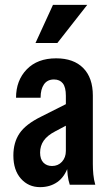

<svg xmlns="http://www.w3.org/2000/svg" viewBox="-20 -760 448 790"><path d="M267 0Q261 -18 258.5 -39.5Q256 -61 256 -85H251V-366Q251 -401 238.5 -417Q226 -433 202 -433Q175 -433 161 -413Q147 -393 147 -358H46Q46 -429 90 -474.5Q134 -520 211 -520Q283 -520 322.5 -480Q362 -440 362 -367V-85Q362 -64 364 -42.5Q366 -21 372 0ZM145 10Q97 10 66 -25Q35 -60 35 -120Q35 -174 60.5 -211.5Q86 -249 149 -280L278 -345V-257L208 -220Q175 -203 160 -181.5Q145 -160 145 -132Q145 -105 158.5 -91Q172 -77 194 -77Q219 -77 235 -94.5Q251 -112 251 -139L261 -76Q246 -32 216 -11Q186 10 145 10ZM216 -583H126L198 -740H339Z"/></svg>

Font: Instrument Sans Condensed SemiBold
Style: Regular
Weight: 600
Width: 3
Designer: Rodrigo Fuenzalida
Foundry: fragTYPE
Version: Version 1.000;gftools[0.9.28]